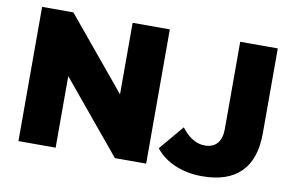

<svg xmlns="http://www.w3.org/2000/svg" viewBox="-75 -836 1513 986"><g transform="rotate(10 681.5 -343.0)"><path d="M736 -700V0H573L264 -373V0H70V-700H233L542 -327V-700ZM786 -89 894 -217Q950 -144 1015 -144Q1058 -144 1080.5 -170Q1103 -196 1103 -246V-547V-700H1299V-258Q1299 -122 1230.5 -54Q1162 14 1029 14Q952 14 889 -12.5Q826 -39 786 -89Z"/></g></svg>

Font: Idrija
Style: Regular
Weight: 800
Designer: Julieta Ulanovsky
Foundry: Julieta Ulanovsky
Version: Version 7.200